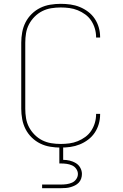

<svg xmlns="http://www.w3.org/2000/svg" viewBox="-20 -763 640 1003"><path d="M297 8Q270 8 242.5 3.5Q215 -1 190.5 -13Q166 -25 146 -44.5Q126 -64 113.5 -88.5Q101 -113 96 -140.5Q91 -168 91 -195V-540Q91 -567 96 -594.5Q101 -622 113.5 -646.5Q126 -671 146 -690.5Q166 -710 190.5 -722Q215 -734 242.5 -738.5Q270 -743 297 -743Q323 -743 348 -739.5Q373 -736 396.5 -726.5Q420 -717 440.5 -701.5Q461 -686 475 -665Q489 -644 496 -619.5Q503 -595 503 -570Q503 -569 503 -568.5Q503 -568 503 -567H482Q482 -568 482 -568.5Q482 -569 482 -569Q482 -592 475.5 -614Q469 -636 456.5 -655Q444 -674 425.5 -687.5Q407 -701 386 -709.5Q365 -718 342.5 -721Q320 -724 297 -724Q272 -724 247.5 -720Q223 -716 201 -705Q179 -694 161 -676Q143 -658 131.5 -636Q120 -614 116 -589.5Q112 -565 112 -540V-195Q112 -170 116 -145.5Q120 -121 131.5 -99Q143 -77 161 -59Q179 -41 201 -30Q223 -19 247.5 -15Q272 -11 297 -11Q320 -11 342.5 -14Q365 -17 386 -25.5Q407 -34 425.5 -47.5Q444 -61 456.5 -80Q469 -99 475.5 -121Q482 -143 482 -166Q482 -166 482 -166.5Q482 -167 482 -168H503Q503 -167 503 -166.5Q503 -166 503 -165Q503 -140 496 -115.5Q489 -91 475 -70Q461 -49 440.5 -33.5Q420 -18 396.5 -8.5Q373 1 348 4.5Q323 8 297 8ZM200 220V201H300Q314 201 328.5 199Q343 197 356.5 191Q370 185 378.5 172.5Q387 160 387 146Q387 132 378.5 119.5Q370 107 356.5 101Q343 95 328.5 93Q314 91 300 91H290V0H310V72Q327 72 344 76Q361 80 376 89Q391 98 399.5 113.5Q408 129 408 146Q408 158 404 170Q400 182 391.5 191Q383 200 372 205.5Q361 211 349 214.5Q337 218 324.5 219Q312 220 300 220Z"/></svg>

Font: Iosevka Curly Thin Extended
Style: Regular
Weight: 100
Width: 7
Monospace: yes
Designer: Belleve Invis
Foundry: Belleve Invis
Version: Version 11.1.0; ttfautohint (v1.8.3)